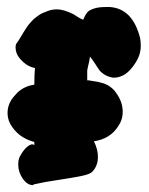

<svg xmlns="http://www.w3.org/2000/svg" viewBox="-20 -540 434 560"><path d="M80.1 -126Q63.5 -129.9 46.4 -140.1Q29.3 -150.4 15.6 -169.4Q2 -188.5 2 -210Q2 -239.3 23.4 -261.7Q44.9 -288.1 80.1 -293Q80.1 -323.2 82 -341.8Q73.2 -342.8 61.5 -349.1Q49.8 -355.5 37.6 -369.6Q25.4 -383.8 25.4 -402.3Q25.4 -410.2 29.3 -415Q33.2 -419.9 39.6 -430.7Q45.9 -441.4 48.3 -445.3Q50.8 -449.2 56.2 -457.5Q61.5 -465.8 64.5 -469.2Q67.4 -472.7 72.8 -478.5Q78.1 -484.4 82 -487.3Q85.9 -490.2 91.8 -494.6Q97.7 -499 104.5 -502Q111.3 -504.9 119.1 -507.8Q130.9 -512.7 146.5 -512.7Q166 -512.7 195.3 -498Q198.2 -496.1 206.5 -490.7Q214.8 -485.4 222.7 -482.4Q222.7 -483.4 226.6 -491.2Q230.5 -499 234.9 -504.4Q239.3 -509.8 252.9 -514.6Q266.6 -519.5 287.1 -519.5H300.8Q367.2 -514.6 388.7 -428.7Q390.6 -417 390.6 -406.2Q390.6 -378.9 373 -353.5Q346.7 -313.5 312.5 -313.5Q306.6 -313.5 304.7 -314.5Q292 -317.4 282.7 -323.7Q273.4 -330.1 269 -336.4Q264.6 -342.8 256.8 -355Q249 -367.2 242.2 -375Q242.2 -371.1 240.2 -361.3Q238.3 -351.6 236.3 -344.2Q234.4 -336.9 234.4 -335V-305.7H238.3Q239.3 -305.7 250.5 -303.7Q261.7 -301.8 265.1 -301.3Q268.6 -300.8 278.3 -297.9Q288.1 -294.9 293.5 -292Q298.8 -289.1 306.2 -283.2Q313.5 -277.3 318.4 -269.5Q337.9 -243.2 337.9 -213.9Q337.9 -190.4 324.2 -170.9Q300.8 -134.8 253.9 -127.9Q265.6 -104.5 265.6 -83Q265.6 -56.6 250 -40Q244.1 -32.2 218.3 -26.9Q192.4 -21.5 149.4 -15.1Q106.4 -8.8 82 -2.9Q80.1 -2.9 78.1 -2Q76.2 0 76.2 0Q59.6 0 46.4 -19Q33.2 -38.1 33.2 -59.6Q33.2 -73.2 37.1 -82Q46.9 -100.6 57.1 -109.9Q67.4 -119.1 74.2 -119.1Q78.1 -119.1 80.1 -116.2Z"/></svg>

Font: Essays1743
Style: Bold
Weight: 700
Designer: Based on the typeface in a 1743 English translation of the essays of Montaigne.  PostScript/TrueType font designed by Jo
Version: Version 002.100